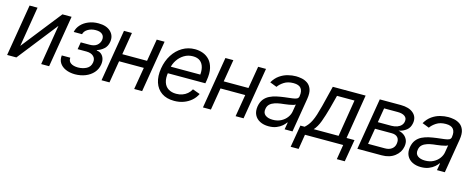

<svg xmlns="http://www.w3.org/2000/svg" viewBox="-36 -1177 4799 1958"><g transform="rotate(15 2364.0 -198.5)"><path d="M113.3 -124 445.3 -545.9H542L451.2 0H367.2L436.5 -421.9L105.5 0H7.8L98.6 -545.9H182.6Z M547.4 -139.6H637.2Q633.8 -102.5 661.1 -83.3Q688.5 -64 737.8 -63.5Q788.1 -64 827.4 -84.7Q866.7 -105.5 874.5 -152.3Q881.3 -192.9 855.7 -217.8Q830.1 -242.7 780.8 -243.2H687L699.7 -318.4H793.5Q842.8 -318.4 870.4 -340.8Q897.9 -363.3 903.8 -397.5Q909.7 -434.1 887.5 -456.3Q865.2 -478.5 816.9 -478.5Q769.5 -478.5 734.1 -457.3Q698.7 -436 690.9 -402.3H603Q611.8 -446.3 643.1 -480.2Q674.3 -514.2 721.7 -533.4Q769 -552.7 825.7 -552.7Q911.6 -552.7 955.8 -509Q1000 -465.3 988.8 -400.4Q981.9 -354.5 950.9 -325.9Q919.9 -297.4 879.4 -285.2L878.4 -280.3Q908.7 -277.8 928.7 -260.3Q948.7 -242.7 957 -214.6Q965.3 -186.5 959.5 -152.3Q951.2 -102.5 918.5 -65.7Q885.7 -28.8 835.9 -8.8Q786.1 11.2 726.1 11.7Q668.5 11.2 626 -7.8Q583.5 -26.9 562.5 -60.8Q541.5 -94.7 547.4 -139.6Z M1420.4 -311.5 1407.7 -233.4H1106.9L1119.6 -311.5ZM1179.2 -545.9 1088.4 0H1004.4L1095.2 -545.9ZM1523.9 -545.9 1433.1 0H1349.1L1440.9 -545.9Z M1772.5 11.7Q1692.4 11.7 1640.1 -24.4Q1587.9 -60.5 1566.9 -124.8Q1545.9 -189 1559.6 -273.9Q1573.2 -356.4 1613.3 -419.2Q1653.3 -481.9 1712.9 -517.3Q1772.5 -552.7 1844.7 -552.7Q1888.7 -552.7 1929 -538.1Q1969.2 -523.4 1999 -491Q2028.8 -458.5 2041.3 -406Q2053.7 -353.5 2041 -277.3L2035.2 -244.1H1614.3L1626.5 -316.4H2002.4L1959 -292Q1968.3 -346.7 1958.7 -388.4Q1949.2 -430.2 1920.7 -453.9Q1892.1 -477.5 1842.8 -477.5Q1791.5 -477.5 1750.2 -452.1Q1709 -426.8 1682.4 -386.5Q1655.8 -346.2 1647.9 -300.8L1640.1 -252.9Q1629.9 -190.9 1643.6 -148.7Q1657.2 -106.4 1691.2 -85Q1725.1 -63.5 1774.4 -63.5Q1808.6 -63.5 1838.1 -73.7Q1867.7 -84 1890.9 -103.8Q1914.1 -123.5 1929.2 -151.9L2007.3 -123.5Q1987.8 -82.5 1953.1 -52.2Q1918.5 -22 1872.6 -5.1Q1826.7 11.7 1772.5 11.7Z M2491.2 -311.5 2478.5 -233.4H2177.7L2190.4 -311.5ZM2250 -545.9 2159.2 0H2075.2L2166 -545.9ZM2594.7 -545.9 2503.9 0H2419.9L2511.7 -545.9Z M2769.5 12.7Q2717.8 12.7 2678.7 -7.1Q2639.6 -26.9 2620.8 -64.5Q2602.1 -102.1 2610.4 -155.3Q2618.7 -202.1 2641.8 -231.4Q2665 -260.7 2698.7 -277.3Q2732.4 -293.9 2771.2 -302.2Q2810.1 -310.5 2848.6 -315.4Q2899.4 -321.8 2930.9 -325.4Q2962.4 -329.1 2978.5 -337.2Q2994.6 -345.2 2998 -365.2V-368.2Q3006.3 -420.4 2984.1 -449.5Q2961.9 -478.5 2904.3 -478.5Q2844.7 -478.5 2804.7 -452.4Q2764.6 -426.3 2745.1 -396.5L2671.9 -424.8Q2700.7 -474.6 2741 -502.4Q2781.2 -530.3 2825.7 -541.5Q2870.1 -552.7 2911.1 -552.7Q2937.5 -552.7 2970.5 -546.6Q3003.4 -540.5 3032.5 -521.2Q3061.5 -502 3076.2 -463.1Q3090.8 -424.3 3080.1 -359.4L3020.5 0H2937.5L2950.2 -74.2H2945.3Q2934.1 -56.6 2910.9 -36.4Q2887.7 -16.1 2852.5 -1.7Q2817.4 12.7 2769.5 12.7ZM2793.9 -62.5Q2843.8 -62.5 2881.1 -82Q2918.5 -101.6 2941.4 -132.6Q2964.4 -163.6 2969.7 -197.3L2982.4 -274.4Q2976.1 -268.1 2957.3 -262.9Q2938.5 -257.8 2914.8 -253.9Q2891.1 -250 2868.7 -247.3Q2846.2 -244.6 2833 -243.2Q2799.8 -238.8 2770 -229.2Q2740.2 -219.7 2719.7 -201.2Q2699.2 -182.6 2694.3 -150.4Q2686.5 -106.9 2715.1 -84.7Q2743.7 -62.5 2793.9 -62.5Z M3043 156.2 3083 -78.1H3127.9Q3147.5 -95.7 3162.8 -115.7Q3178.2 -135.7 3191.9 -163.8Q3205.6 -191.9 3218.5 -231.9Q3231.4 -272 3246.1 -329.1L3299.8 -545.9H3646.5L3570.3 -78.1H3654.3L3614.3 156.2H3530.3L3555.7 0H3152.3L3127 156.2ZM3223.6 -78.1H3486.3L3549.8 -467.8H3365.2L3329.1 -329.1Q3305.7 -243.7 3282 -179.7Q3258.3 -115.7 3223.6 -78.1Z M3705.1 0 3795.9 -545.9H4018.6Q4106 -545.4 4151.6 -505.6Q4197.3 -465.8 4186.5 -400.4Q4178.2 -350.6 4144 -323.7Q4109.9 -296.9 4063.5 -287.1Q4092.3 -282.7 4117.9 -265.6Q4143.6 -248.5 4157.5 -218.8Q4171.4 -189 4164.1 -146.5Q4153.3 -83.5 4099.1 -41.7Q4044.9 0 3961.9 0ZM3797.9 -77.1H3974.6Q4018.6 -76.7 4046.6 -97.4Q4074.7 -118.2 4080.1 -153.3Q4087.4 -196.3 4066.7 -220.2Q4045.9 -244.1 4002.9 -244.1H3826.2ZM3836.9 -316.4H3980.5Q4014.2 -316.9 4040 -326.4Q4065.9 -335.9 4082 -353.3Q4098.1 -370.6 4101.6 -394.5Q4107.9 -429.2 4082 -449Q4056.2 -468.8 4005.9 -468.8H3862.3Z M4377.9 12.7Q4326.2 12.7 4287.1 -7.1Q4248 -26.9 4229.2 -64.5Q4210.4 -102.1 4218.8 -155.3Q4227.1 -202.1 4250.2 -231.4Q4273.4 -260.7 4307.1 -277.3Q4340.8 -293.9 4379.6 -302.2Q4418.5 -310.5 4457 -315.4Q4507.8 -321.8 4539.3 -325.4Q4570.8 -329.1 4586.9 -337.2Q4603 -345.2 4606.4 -365.2V-368.2Q4614.7 -420.4 4592.5 -449.5Q4570.3 -478.5 4512.7 -478.5Q4453.1 -478.5 4413.1 -452.4Q4373 -426.3 4353.5 -396.5L4280.3 -424.8Q4309.1 -474.6 4349.4 -502.4Q4389.6 -530.3 4434.1 -541.5Q4478.5 -552.7 4519.5 -552.7Q4545.9 -552.7 4578.9 -546.6Q4611.8 -540.5 4640.9 -521.2Q4669.9 -502 4684.6 -463.1Q4699.2 -424.3 4688.5 -359.4L4628.9 0H4545.9L4558.6 -74.2H4553.7Q4542.5 -56.6 4519.3 -36.4Q4496.1 -16.1 4460.9 -1.7Q4425.8 12.7 4377.9 12.7ZM4402.3 -62.5Q4452.1 -62.5 4489.5 -82Q4526.9 -101.6 4549.8 -132.6Q4572.8 -163.6 4578.1 -197.3L4590.8 -274.4Q4584.5 -268.1 4565.7 -262.9Q4546.9 -257.8 4523.2 -253.9Q4499.5 -250 4477.1 -247.3Q4454.6 -244.6 4441.4 -243.2Q4408.2 -238.8 4378.4 -229.2Q4348.6 -219.7 4328.1 -201.2Q4307.6 -182.6 4302.7 -150.4Q4294.9 -106.9 4323.5 -84.7Q4352.1 -62.5 4402.3 -62.5Z"/></g></svg>

Font: Inter Tight
Style: Italic
Weight: 400
Italic angle: -9.39999°
Designer: Rasmus Andersson
Foundry: rsms
Version: Version 3.002